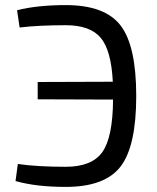

<svg xmlns="http://www.w3.org/2000/svg" viewBox="-20 -722 617 754"><path d="M238 -702Q392 -702 453.5 -622Q515 -542 515 -345Q515 -148 453.5 -68Q392 12 238 12Q122 12 41 -11L50 -78Q126 -67 238 -67Q341 -67 382 -125Q423 -183 424 -331L128 -332V-400L423 -401Q417 -524 375.5 -573.5Q334 -623 238 -623Q133 -623 57 -614L47 -682Q128 -702 238 -702Z"/></svg>

Font: Exo 2
Style: Regular
Weight: 400
Designer: Natanael Gama
Version: Version 1.001;PS 001.001;hotconv 1.0.70;makeotf.lib2.5.58329